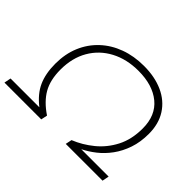

<svg xmlns="http://www.w3.org/2000/svg" viewBox="-181 -965 1225 1225"><g transform="rotate(45 431.5 -352.5)"><path d="M-42 0 -33 -46H227Q159 -99 130.5 -162.5Q102 -226 102 -315Q102 -403 132 -474.5Q162 -546 217.5 -598Q273 -650 348 -677.5Q423 -705 513 -705Q611 -705 685 -671.5Q759 -638 800 -574Q841 -510 841 -420Q841 -346 820.5 -286Q800 -226 766 -179.5Q732 -133 690 -100Q648 -67 605 -46H852L843 0H511L520 -43Q590 -71 651.5 -121Q713 -171 751 -244.5Q789 -318 789 -417Q789 -534 713.5 -596Q638 -658 510 -658Q404 -658 323 -615Q242 -572 197 -494.5Q152 -417 152 -312Q152 -218 187.5 -156Q223 -94 299 -43L290 0Z"/></g></svg>

Font: Montserrat Light
Style: Italic
Weight: 300
Italic angle: -11.3°
Designer: Julieta Ulanovsky
Foundry: Julieta Ulanovsky
Version: Version 9.000; ttfautohint (v1.8.4.7-5d5b)